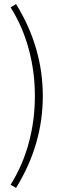

<svg xmlns="http://www.w3.org/2000/svg" viewBox="-20 -751 319 946"><path d="M32.2 159.2Q91.3 65.4 121.6 -46.4Q151.9 -158.2 151.9 -277.8Q151.9 -397.5 121.6 -509.3Q91.3 -621.1 32.2 -714.8L59.1 -731Q190.9 -517.6 190.9 -277.8Q190.9 -38.6 59.1 174.8Z"/></svg>

Font: Source Sans Pro Light
Style: Regular
Weight: 300
Designer: Paul D. Hunt
Foundry: Adobe Systems Incorporated
Version: Version 2.020;PS 2.0;hotconv 1.0.86;makeotf.lib2.5.63406